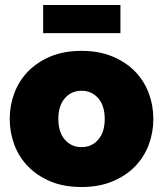

<svg xmlns="http://www.w3.org/2000/svg" viewBox="-20 -740 654 770"><path d="M307 10Q236 10 182.5 -12.5Q129 -35 92.5 -72.5Q56 -110 37.5 -159.5Q19 -209 19 -263Q19 -317 37.5 -366.5Q56 -416 92.5 -453.5Q129 -491 182.5 -513.5Q236 -536 307 -536Q377 -536 431 -513.5Q485 -491 521.5 -453.5Q558 -416 576.5 -366.5Q595 -317 595 -263Q595 -209 576.5 -159.5Q558 -110 521.5 -72.5Q485 -35 431 -12.5Q377 10 307 10ZM214 -263Q214 -210 240 -180Q266 -150 307 -150Q348 -150 374 -180Q400 -210 400 -263Q400 -316 374 -346Q348 -376 307 -376Q266 -376 240 -346Q214 -316 214 -263ZM153 -607V-720H463V-607Z"/></svg>

Font: Raleway
Style: Heavy
Weight: 900
Designer: Matt McInerney, Pablo Impallari, Rodrigo Fuenzalida
Foundry: Matt McInerney, Pablo Impallari, Rodrigo Fuenzalida
Version: Version 2.001; ttfautohint (v0.8) -G 200 -r 50